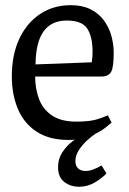

<svg xmlns="http://www.w3.org/2000/svg" viewBox="-20 -524 491 731"><path d="M241.3 8.8Q167.5 8.8 119.5 -22.6Q71.4 -54 48.2 -109Q25 -164 25 -233.3Q25 -315.3 53.5 -376.2Q82 -437.1 132.7 -470.7Q183.4 -504.3 249.2 -504.3Q293.1 -504.3 324.1 -489Q355 -473.7 374.6 -447.6Q394.2 -421.6 403.5 -389.3Q412.9 -357.1 412.9 -322.3Q412.9 -267.9 403 -250.3Q393 -232.7 365.2 -232.7H113.8Q114 -185.7 128.7 -146.7Q143.5 -107.6 178 -84.3Q212.6 -60.9 271.1 -60.9Q325.9 -60.9 356.7 -71.9Q387.4 -82.9 390.6 -84.9L404.9 -57.2Q401.7 -54 381.2 -37.8Q360.6 -21.5 325.2 -6.4Q289.8 8.8 241.3 8.8ZM115.3 -278.8 329.4 -286.8Q332.4 -304.8 332.4 -326.8Q332.4 -383.9 312.4 -414.8Q292.3 -445.8 234.5 -445.8Q194 -445.8 167.4 -426.2Q140.9 -406.6 128.3 -369.3Q115.6 -332 115.3 -278.8ZM282.1 187Q247.7 187 224.3 168.5Q201 150 201 113Q201 81 217.2 56Q233.4 31 257.4 13Q281.5 -5 304.7 -16H345.2Q328.6 -5.2 310.5 11.6Q292.4 28.4 279.7 48.5Q267 68.7 267 89.2Q267 107.1 277.4 117Q287.7 126.9 305.9 126.9Q321.1 126.9 337 120.5Q352.9 114.1 366.8 106.1L385.2 136Q371.4 152 343 169.5Q314.6 187 282.1 187Z"/></svg>

Font: Faustina Light
Style: Regular
Weight: 300
Designer: Alfonso Garcia
Foundry: http://www.omnibus-type.com
Version: Version 1.200